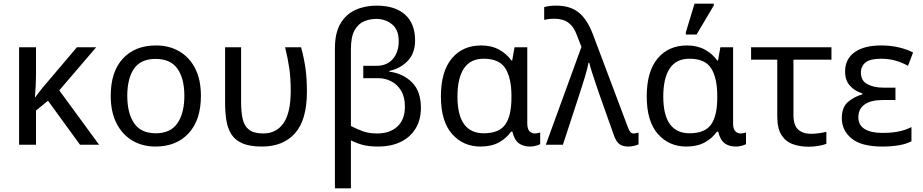

<svg xmlns="http://www.w3.org/2000/svg" viewBox="-20 -796 5075 1056"><path d="M509 -536 306 -299 525 0H420L244 -242L178 -188V0H85V-536H178V-397Q178 -357 176 -319Q174 -281 172 -261H174Q183 -274 193.5 -287.5Q204 -301 213 -312L403 -536Z M1085 -269Q1085 -136 1017.5 -63Q950 10 835 10Q764 10 708.5 -22.5Q653 -55 621 -117.5Q589 -180 589 -269Q589 -402 656 -474Q723 -546 838 -546Q911 -546 966.5 -513.5Q1022 -481 1053.5 -419.5Q1085 -358 1085 -269ZM680 -269Q680 -174 717.5 -118.5Q755 -63 837 -63Q918 -63 956 -118.5Q994 -174 994 -269Q994 -364 956 -418Q918 -472 836 -472Q754 -472 717 -418Q680 -364 680 -269Z M1421 10Q1354 10 1313.5 -7.5Q1273 -25 1252.5 -57.5Q1232 -90 1225 -134.5Q1218 -179 1218 -233V-536H1306V-236Q1306 -179 1315 -140.5Q1324 -102 1350.5 -82Q1377 -62 1428 -62Q1500 -62 1539.5 -119Q1579 -176 1579 -296Q1579 -366 1571 -421Q1563 -476 1548 -536H1636Q1652 -477 1660 -421.5Q1668 -366 1668 -292Q1668 -137 1603 -63.5Q1538 10 1421 10Z M1822 240V-529Q1822 -615 1852.5 -666.5Q1883 -718 1935 -741.5Q1987 -765 2051 -765Q2153 -765 2208 -715.5Q2263 -666 2263 -574Q2263 -502 2221.5 -460Q2180 -418 2121 -406V-402Q2197 -392 2246 -343Q2295 -294 2295 -203Q2295 -135 2264.5 -87Q2234 -39 2181.5 -14.5Q2129 10 2063 10Q2009 10 1975.5 1Q1942 -8 1910 -24V240ZM2055 -62Q2125 -62 2166 -100.5Q2207 -139 2207 -209Q2207 -262 2186.5 -296.5Q2166 -331 2132.5 -348.5Q2099 -366 2061 -366H1978V-434H2051Q2108 -434 2140.5 -471.5Q2173 -509 2173 -570Q2173 -632 2136.5 -662Q2100 -692 2049 -692Q2014 -692 1982 -678.5Q1950 -665 1930 -629Q1910 -593 1910 -525V-103Q1945 -85 1977 -73.5Q2009 -62 2055 -62Z M2623 10Q2527 10 2466 -59.5Q2405 -129 2405 -266Q2405 -402 2464.5 -474Q2524 -546 2627 -546Q2683 -546 2725 -523Q2767 -500 2793 -463H2797L2810 -536H2880V-118Q2880 -87 2892 -74.5Q2904 -62 2921 -62Q2929 -62 2938 -64Q2947 -66 2951 -67V-3Q2944 1 2928 5.5Q2912 10 2895 10Q2858 10 2833.5 -8Q2809 -26 2798 -72H2791Q2766 -36 2724.5 -13Q2683 10 2623 10ZM2641 -63Q2724 -63 2758.5 -110.5Q2793 -158 2793 -261V-267Q2793 -367 2759.5 -420Q2726 -473 2640 -473Q2567 -473 2531.5 -419.5Q2496 -366 2496 -265Q2496 -63 2641 -63Z M3435 10Q3406 10 3387.5 -3Q3369 -16 3356 -53L3277 -276Q3269 -300 3257.5 -333Q3246 -366 3236 -398Q3226 -430 3221 -451H3217Q3210 -415 3195.5 -368Q3181 -321 3168 -281L3076 0H2982L3178 -538L3152 -605Q3136 -649 3106.5 -671Q3077 -693 3029 -693Q3011 -693 2997.5 -691Q2984 -689 2973 -687V-757Q2987 -761 3003.5 -763Q3020 -765 3040 -765Q3117 -765 3164 -726.5Q3211 -688 3243 -602L3433 -97Q3441 -76 3447.5 -69Q3454 -62 3465 -62Q3473 -62 3480 -64Q3487 -66 3492 -67V-2Q3481 3 3466.5 6.5Q3452 10 3435 10Z M3755 10Q3659 10 3598 -59.5Q3537 -129 3537 -266Q3537 -402 3596.5 -474Q3656 -546 3759 -546Q3815 -546 3857 -523Q3899 -500 3925 -463H3929L3942 -536H4012V-118Q4012 -87 4024 -74.5Q4036 -62 4053 -62Q4061 -62 4070 -64Q4079 -66 4083 -67V-3Q4076 1 4060 5.5Q4044 10 4027 10Q3990 10 3965.5 -8Q3941 -26 3930 -72H3923Q3898 -36 3856.5 -13Q3815 10 3755 10ZM3773 -63Q3856 -63 3890.5 -110.5Q3925 -158 3925 -261V-267Q3925 -367 3891.5 -420Q3858 -473 3772 -473Q3699 -473 3663.5 -419.5Q3628 -366 3628 -265Q3628 -63 3773 -63ZM3752 -606V-618L3800 -776H3906V-766L3811 -606Z M4427 11Q4381 11 4342 -2.5Q4303 -16 4279 -52Q4255 -88 4255 -155V-468H4111V-536H4553V-468H4344V-164Q4344 -106 4370.5 -83Q4397 -60 4440 -60Q4462 -60 4485.5 -63.5Q4509 -67 4525 -71V-5Q4511 1 4483.5 6Q4456 11 4427 11Z M4833 10Q4717 10 4663.5 -34.5Q4610 -79 4610 -146Q4610 -206 4643.5 -235Q4677 -264 4723 -277V-282Q4680 -296 4654 -325.5Q4628 -355 4628 -403Q4628 -471 4680 -508.5Q4732 -546 4826 -546Q4882 -546 4927.5 -534.5Q4973 -523 5002 -507L4974 -434Q4942 -452 4905.5 -462.5Q4869 -473 4826 -473Q4766 -473 4740.5 -452.5Q4715 -432 4715 -397Q4715 -351 4751.5 -332.5Q4788 -314 4836 -314H4905V-246H4836Q4770 -246 4735.5 -221.5Q4701 -197 4701 -151Q4701 -108 4735.5 -86.5Q4770 -65 4833 -65Q4885 -65 4923.5 -73Q4962 -81 4993 -97V-19Q4962 -3 4921 3.5Q4880 10 4833 10Z"/></svg>

Font: Noto Sans Historical
Style: Regular
Weight: 400
Designer: Monotype Design Team
Foundry: Monotype Imaging Inc.
Version: Version 2.013; ttfautohint (v1.8.4.7-5d5b)